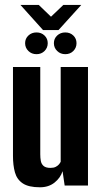

<svg xmlns="http://www.w3.org/2000/svg" viewBox="-20 -775 425 802"><path d="M147.1 7.3Q99.3 7.3 75 -9.1Q50.6 -25.5 42.4 -55Q34.2 -84.5 34.2 -123.7V-495H148.2V-130.6Q148.2 -115.6 150.5 -102.8Q152.9 -89.9 162.1 -81.8Q171.4 -73.7 190.7 -73.7Q204.2 -73.7 212.6 -78Q221 -82.3 226.1 -88.2Q231.1 -94.1 233.5 -99.3V-495H347.5V0H250.1L241.3 -59.9Q232.6 -32.1 207.9 -12.4Q183.2 7.3 147.1 7.3ZM132.5 -548.7Q112.2 -548.7 98.6 -562Q84.9 -575.4 84.9 -594.6Q84.9 -613.8 98.6 -626.6Q112.2 -639.5 132.5 -639.5Q152.7 -639.5 166 -626.6Q179.4 -613.8 179.4 -594.6Q179.4 -575.4 166 -562Q152.7 -548.7 132.5 -548.7ZM252.7 -548.7Q232.5 -548.7 218.8 -562Q205.1 -575.4 205.1 -594.6Q205.1 -613.8 218.8 -626.6Q232.5 -639.5 252.7 -639.5Q273 -639.5 286.3 -626.6Q299.6 -613.8 299.6 -594.6Q299.6 -575.4 286.3 -562Q273 -548.7 252.7 -548.7ZM159.8 -649.4 65.3 -754.5H141.8L193 -705.2L244.7 -754.5H319.6L224.4 -649.4Z"/></svg>

Font: Alumni Sans SC Thin
Style: Regular
Weight: 100
Designer: Robert E. Leuschke
Foundry: Robert E. Leuschke
Version: Version 1.018